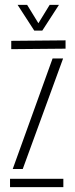

<svg xmlns="http://www.w3.org/2000/svg" viewBox="-20 -765 307 785"><path d="M21 0V-34H239V0ZM26 -564V-598L248 -600V-566ZM32 -74 195 -526H238L73 -74ZM120 -640 52 -745H91L137 -670L183 -745H221L153 -640Z"/></svg>

Font: Big Shoulders Stencil Text SC Thin
Style: Regular
Weight: 100
Designer: Patric King
Foundry: XO Type Co
Version: Version 2.001